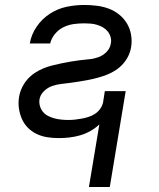

<svg xmlns="http://www.w3.org/2000/svg" viewBox="-20 -548 640 773"><path d="M338 205 380 -47Q363 -31 343 -20Q323 -9 302 -3Q281 3 259.5 5.5Q238 8 217 8Q193 8 170.5 4.5Q148 1 128 -8.5Q108 -18 92.5 -33.5Q77 -49 68 -69.5Q59 -90 56 -113Q53 -136 57 -159Q60 -177 68.5 -195Q77 -213 90 -228Q103 -243 119.5 -254Q136 -265 154 -272.5Q172 -280 190.5 -284.5Q209 -289 227.5 -293Q246 -297 264.5 -300Q283 -303 301.5 -305.5Q320 -308 338.5 -309.5Q357 -311 375.5 -317.5Q394 -324 408.5 -338.5Q423 -353 426 -372Q429 -385 425.5 -398Q422 -411 414 -421Q406 -431 395 -437.5Q384 -444 371 -448Q358 -452 344.5 -453Q331 -454 318 -454Q297 -454 276 -451Q255 -448 235.5 -438.5Q216 -429 201.5 -411.5Q187 -394 182 -373H100Q106 -409 127.5 -440.5Q149 -472 180.5 -492.5Q212 -513 247.5 -520.5Q283 -528 318 -528Q343 -528 368.5 -525Q394 -522 417 -513.5Q440 -505 459 -490Q478 -475 490.5 -454.5Q503 -434 507.5 -409Q512 -384 508 -359Q505 -340 496.5 -322.5Q488 -305 475 -290.5Q462 -276 445 -265Q428 -254 410 -247Q392 -240 373.5 -235Q355 -230 337 -226.5Q319 -223 300.5 -220Q282 -217 263.5 -214.5Q245 -212 226.5 -210Q208 -208 189.5 -201.5Q171 -195 156.5 -180.5Q142 -166 139 -148Q137 -134 141 -120.5Q145 -107 153.5 -97Q162 -87 174 -81Q186 -75 199 -71.5Q212 -68 226.5 -66.5Q241 -65 255 -65Q269 -65 282.5 -66.5Q296 -68 309.5 -70.5Q323 -73 337 -77.5Q351 -82 363 -90Q375 -98 383.5 -110Q392 -122 395 -136L402 -181H486L422 205Z"/></svg>

Font: Zed Sans Extended
Style: Italic
Weight: 400
Width: 7
Italic angle: -9°
Designer: Belleve Invis
Foundry: Belleve Invis
Version: Version 1.0.0; ttfautohint (v1.8.4)